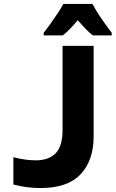

<svg xmlns="http://www.w3.org/2000/svg" viewBox="-20 -947 588 976"><path d="M185 9Q152 9 117 4.5Q82 0 48 -9V-148Q85 -138 114.5 -135Q144 -132 162 -132Q228 -132 263 -168Q298 -204 298 -287V-714H456V-254Q456 -132 390 -61.5Q324 9 185 9ZM202 -780Q217 -799 236.5 -826Q256 -853 274 -880.5Q292 -908 302 -927H450Q467 -894 493.5 -855.5Q520 -817 548 -780V-767H452Q434 -781 415.5 -800Q397 -819 375 -844Q353 -818 334 -798.5Q315 -779 299 -767H202Z"/></svg>

Font: Noto Sans Mono Condensed Black
Style: Regular
Weight: 900
Width: 3
Designer: Monotype Design Team
Foundry: Monotype Imaging Inc.
Version: Version 2.014